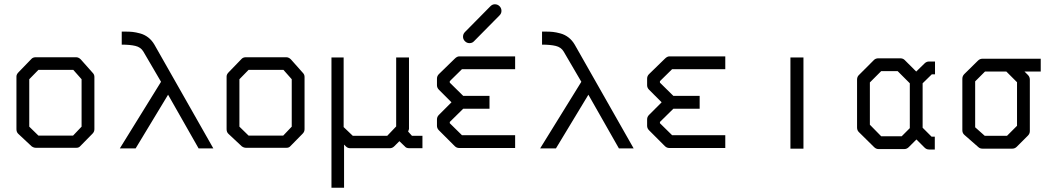

<svg xmlns="http://www.w3.org/2000/svg" viewBox="-20 -745 4960 899"><path d="M117 -374V-152L160 -110H322L362 -152V-374L323 -418H160ZM67 -407 128 -470Q135 -477 148 -477H336Q348 -477 358 -467L414 -404Q422 -396 422 -385V-140Q422 -128 413 -119L355 -60Q349 -53 337.5 -53H334H148Q137.5 -53 128 -60L66 -118Q57 -126 57 -140V-387Q57 -397 67 -407Z M550 -536V-597H568Q586.5 -597 601 -595.5Q615.5 -594 636 -588.5Q656.5 -583 673.8 -569.8Q691 -556.5 703 -536L979 -50H910L767 -301.5L615 -50H541L734 -362L651 -504Q639 -524 614 -530Q589 -536 550 -536Z M1101 -374V-152L1144 -110H1306L1346 -152V-374L1307 -418H1144ZM1051 -407 1112 -470Q1119 -477 1132 -477H1320Q1332 -477 1342 -467L1398 -404Q1406 -396 1406 -385V-140Q1406 -128 1397 -119L1339 -60Q1333 -53 1321.5 -53H1318H1132Q1121.5 -53 1112 -60L1050 -118Q1041 -126 1041 -140V-387Q1041 -397 1051 -407Z M1532 -476H1589V-150L1632 -109H1793L1835 -153V-476H1895V-141Q1895 -139 1891 -129L1909 -109H1958V-51H1897Q1882 -51 1876 -59L1850 -84L1826 -60Q1817 -51 1805 -51H1620Q1608 -51 1600 -59L1591 -68V134H1532Z M2148 -573Q2148 -586 2157 -595L2276.5 -716Q2285.5 -725 2297 -725Q2310 -725 2319 -716Q2328 -707 2328 -694Q2328 -682 2319 -673L2199.5 -552Q2191.5 -543 2178 -543Q2166 -543 2157 -552Q2148 -561 2148 -573ZM2392 -52H2130Q2118 -52 2109 -61L2035 -135Q2026 -144 2026 -156V-186Q2026 -198 2035 -207L2094 -266L2035 -325Q2026 -334 2026 -346V-377Q2026 -389 2035 -398L2109 -470Q2120 -481 2130 -481H2392V-421H2143L2086 -365V-358L2149 -296H2272V-236H2149L2086 -174V-168L2143 -112H2392Z M2518 -536V-597H2536Q2554.5 -597 2569 -595.5Q2583.5 -594 2604 -588.5Q2624.5 -583 2641.8 -569.8Q2659 -556.5 2671 -536L2947 -50H2878L2735 -301.5L2583 -50H2509L2702 -362L2619 -504Q2607 -524 2582 -530Q2557 -536 2518 -536Z M3376 -52H3114Q3102 -52 3093 -61L3019 -135Q3010 -144 3010 -156V-186Q3010 -198 3019 -207L3078 -266L3019 -325Q3010 -334 3010 -346V-377Q3010 -389 3019 -398L3093 -470Q3104 -481 3114 -481H3376V-421H3127L3070 -365V-358L3133 -296H3256V-236H3133L3070 -174V-168L3127 -112H3376Z M3681 -476H3742V-49H3681Z M4300 -147 4342 -105H4357V-45H4330Q4318 -45 4309 -54L4271 -92L4235 -56Q4226 -47 4214 -47H4094Q4082 -47 4073 -56L4001 -127Q3993 -135 3993 -148V-372Q3993 -385 4001 -393L4072 -464Q4080 -472 4093 -472H4195Q4208 -472 4216 -464L4270 -410L4309 -448Q4318 -457 4330 -457H4358V-397H4343L4300 -355ZM4240 -145V-355L4183 -412H4106L4053 -359V-161L4106 -107H4202Z M4580 -470H4853V-410H4777L4793 -394Q4802 -385 4802 -372V-131Q4802 -119 4793 -110L4741 -58Q4732 -49 4720 -49H4580Q4568 -49 4560 -57L4496 -113Q4486 -121.5 4486 -135V-376Q4486 -389 4495 -398L4559 -461Q4568 -470 4580 -470ZM4692 -410H4592L4546 -364V-149L4591 -109H4695L4742 -156V-360Z"/></svg>

Font: IBM 3270 Semi-Condensed
Style: Condensed
Weight: 400
Monospace: yes
Version: Version 2.3.1